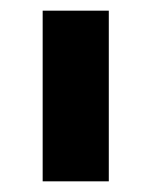

<svg xmlns="http://www.w3.org/2000/svg" viewBox="-20 -760 284 360"><path d="M184 -420H60V-740H184Z"/></svg>

Font: IBM Plex Sans Condensed
Style: Bold
Weight: 700
Width: 3
Designer: Mike Abbink, Paul van der Laan, Pieter van Rosmalen
Foundry: Bold Monday
Version: Version 3.201